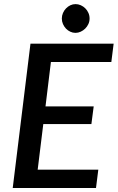

<svg xmlns="http://www.w3.org/2000/svg" viewBox="-20 -938 587 958"><path d="M234 -628.5 207 -407H447.5L436 -319H196L168 -91.5H470.5L459 0H43.5L132 -720H547L535.5 -628.5ZM427 -845.5Q427 -831 421 -818Q415 -805 405 -795.2Q395 -785.5 382.5 -779.8Q370 -774 356.5 -774Q343 -774 330.8 -779.8Q318.5 -785.5 309.2 -795.2Q300 -805 294.2 -818Q288.5 -831 288.5 -845.5Q288.5 -860 294.2 -873.2Q300 -886.5 309.5 -896.2Q319 -906 331.2 -911.8Q343.5 -917.5 357 -917.5Q370.5 -917.5 383.2 -911.8Q396 -906 405.8 -896.2Q415.5 -886.5 421.2 -873.5Q427 -860.5 427 -845.5Z"/></svg>

Font: Lato SemiBold
Style: Italic
Weight: 600
Italic angle: -7°
Designer: Lukasz Dziedzic with Adam Twardoch and Botio Nikoltchev
Foundry: tyPoland Lukasz Dziedzic
Version: Version 2.015; 2015-08-06; http://www.latofonts.com/